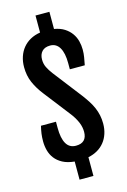

<svg xmlns="http://www.w3.org/2000/svg" viewBox="-155 -1019 801 1213"><g transform="rotate(-15 245.5 -412.0)"><path d="M47.4 -168.9C47.4 -148.4 50 -128.4 55.2 -108.9C60.4 -89.4 69.1 -71.6 81.3 -55.7C93.5 -39.7 109.9 -26.2 130.4 -15.1C150.9 -4.1 176.6 2.9 207.5 5.9V124.5H298.3V2C320.8 -2.6 341 -10.1 358.9 -20.5C376.8 -30.9 392 -43.9 404.5 -59.6C417.1 -75.2 426.7 -93.1 433.3 -113.3C440 -133.5 443.4 -155.6 443.4 -179.7C443.4 -198.9 441.6 -217 438 -234.1C434.4 -251.2 429.1 -267.9 422.1 -284.2C415.1 -300.5 406.4 -316.7 396 -333C385.6 -349.3 373.7 -366.2 360.4 -383.8L216.3 -570.3C203.9 -586.6 193.9 -602.5 186.3 -617.9C178.6 -633.4 174.8 -650.6 174.8 -669.4C174.8 -691.6 180.9 -709.2 193.1 -722.4C205.3 -735.6 223.3 -742.2 247.1 -742.2C273.4 -742.2 293.6 -730.4 307.6 -706.8C321.6 -683.2 328.6 -649.3 328.6 -605V-564.9H426.3C429.9 -583.2 432.9 -599.9 435.5 -615C438.2 -630.1 439.5 -646.6 439.5 -664.6C439.5 -683.1 437.1 -701.6 432.4 -720C427.7 -738.4 419.8 -755.5 408.7 -771.2C397.6 -787 383.1 -800.8 365 -812.5C346.9 -824.2 324.5 -832.4 297.9 -836.9V-949.2H207V-837.9C182.6 -834 160.9 -826.7 141.8 -816.2C122.8 -805.6 106.7 -792.2 93.5 -776.1C80.3 -760 70.2 -741.5 63.2 -720.5C56.2 -699.5 52.7 -676.8 52.7 -652.3C52.7 -615.6 59.2 -582.1 72.3 -552C85.3 -521.9 103.4 -492 126.5 -462.4L254.9 -296.9C266.6 -282.2 276.2 -268.6 283.7 -255.9C291.2 -243.2 297.1 -231.3 301.5 -220.2C305.9 -209.1 309 -198.6 310.8 -188.7C312.6 -178.8 313.5 -169.3 313.5 -160.2C313.5 -136.7 307.5 -118.9 295.7 -106.7C283.8 -94.5 265.8 -88.4 241.7 -88.4C213.4 -88.4 192.4 -100.3 178.7 -124C165 -147.8 158.2 -182.3 158.2 -227.5V-267.6H60.1C55.8 -250 52.7 -233.6 50.5 -218.5C48.4 -203.4 47.4 -186.8 47.4 -168.9Z"/></g></svg>

Font: Fjalla One
Style: Regular
Weight: 400
Designer: Irina Smirnova
Foundry: Irina Smirnova
Version: Version 1.001